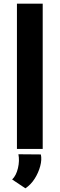

<svg xmlns="http://www.w3.org/2000/svg" viewBox="-20 -809 324 1043"><path d="M72 -789H212V0H72ZM118 214 46 166Q68 145 77.5 104.5Q87 64 80 29L202 30Q208 58 198.5 93.5Q189 129 168.5 161.5Q148 194 118 214Z"/></svg>

Font: Reem Kufi Fun
Style: Regular
Weight: 400
Designer: Khaled Hosny
Version: Version 1.005